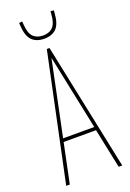

<svg xmlns="http://www.w3.org/2000/svg" viewBox="-167 -949 685 1008"><g transform="rotate(-20 175.5 -445.0)"><path d="M19 0 169 -710H184L332 0H312L266 -221H85L39 0ZM89 -240H263L176 -658ZM176 -765Q132 -765 107.5 -790Q83 -815 80 -874Q79 -882 79 -888L97 -890Q97 -887 97.5 -883Q98 -879 98 -875Q101 -824 121 -803.5Q141 -783 176 -783Q211 -783 231 -804Q251 -825 254 -876Q254 -880 254.5 -883.5Q255 -887 255 -890L273 -888Q273 -884 272.5 -880.5Q272 -877 272 -873Q268 -814 244 -789.5Q220 -765 176 -765Z"/></g></svg>

Font: Georama Condensed Thin
Style: Regular
Weight: 100
Width: 3
Designer: Jean-Baptiste Levee
Foundry: Production Type
Version: Version 1.000